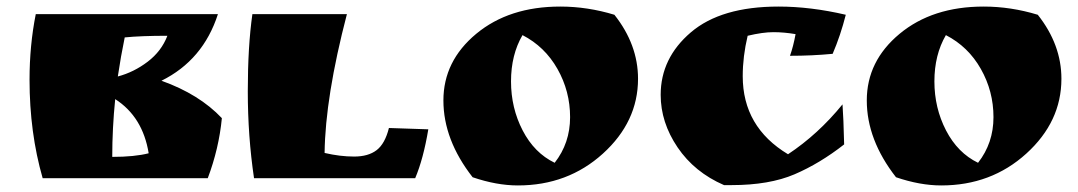

<svg xmlns="http://www.w3.org/2000/svg" viewBox="-20 -543 3285 585"><path d="M322 -65Q390 -65 433 -76Q415 -187 331 -241Q322 -152 322 -65ZM70 -300Q70 -405 89 -500H644Q599 -360 472 -297Q587 -256 656 -183Q647 -90 613 0H110Q70 -139 70 -300ZM339 -310Q388 -323 430 -355Q472 -387 490 -434Q410 -434 360 -429Q348 -371 339 -310Z M1165 -153 1285 -149Q1270 -59 1245 0H754Q735 -128 735 -265Q735 -402 749 -500H1037Q971 -247 969 -77Q1016 -66 1059 -66Q1102 -66 1127.5 -85.5Q1153 -105 1165 -153Z M1420 -3Q1331 -117 1331 -237Q1331 -357 1431 -440Q1531 -523 1687 -523Q1770 -523 1852 -498Q1924 -407 1924 -303Q1924 -172 1817 -75Q1710 22 1558 22Q1493 22 1420 -3ZM1572 -436Q1537 -376 1537 -295Q1537 -214 1572.5 -145.5Q1608 -77 1670 -47Q1717 -107 1717 -186Q1717 -265 1678.5 -333Q1640 -401 1572 -436Z M2404 -439Q2369 -445 2336.5 -445Q2304 -445 2258 -434Q2243 -371 2243 -311Q2243 -156 2381 -73Q2473 -134 2547 -225Q2550 -185 2552 -103Q2478 -45 2401 -12Q2324 21 2209 21H2186Q2096 -18 2044.5 -94Q1993 -170 1993 -254Q1993 -366 2085 -444.5Q2177 -523 2352 -523Q2450 -523 2557 -498Q2541 -435 2517 -379Q2454 -373 2387 -373Q2397 -401 2404 -439Z M2710 -3Q2621 -117 2621 -237Q2621 -357 2721 -440Q2821 -523 2977 -523Q3060 -523 3142 -498Q3214 -407 3214 -303Q3214 -172 3107 -75Q3000 22 2848 22Q2783 22 2710 -3ZM2862 -436Q2827 -376 2827 -295Q2827 -214 2862.5 -145.5Q2898 -77 2960 -47Q3007 -107 3007 -186Q3007 -265 2968.5 -333Q2930 -401 2862 -436Z"/></svg>

Font: Ruslan Display
Style: Regular
Weight: 400
Designer: Denis Masharov, Vladimir Rabdu
Foundry: Denis Masharov, Vladimir Rabdu
Version: Version 1.000; ttfautohint (v1.4.1)